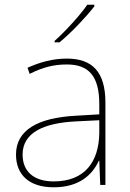

<svg xmlns="http://www.w3.org/2000/svg" viewBox="-20 -786 551 816"><path d="M381 -759V-766H351C322 -723 257 -652 212 -612V-606H233C286 -650 346 -714 381 -759ZM264 -537C205 -537 150 -522 97 -498L106 -472C163 -501 211 -512 264 -512C357 -512 402 -463 402 -343V-300L299 -294C142 -285 48 -234 48 -129C48 -45 102 10 208 10C316 10 372 -42 400 -103H402L406 0H428V-350C428 -480 373 -537 264 -537ZM301 -270 402 -275V-220C400 -99 341 -15 208 -15C123 -15 76 -58 76 -129C76 -222 165 -263 301 -270Z"/></svg>

Font: Noto Sans Syriac Eastern Thin
Style: Regular
Weight: 100
Designer: Patrick Giasson and the Monotype Design Team
Foundry: Monotype Imaging Inc.
Version: Version 3.001